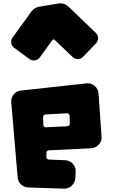

<svg xmlns="http://www.w3.org/2000/svg" viewBox="-20 -1120 671 1142"><path d="M381 -369Q387 -370 391.5 -374.5Q396 -379 395 -385L394 -431Q394 -438 389 -442.5Q384 -447 377 -446L249 -439Q243 -438 239.5 -433Q236 -428 236 -422L238 -377Q238 -371 242.5 -366.5Q247 -362 254 -363ZM147 -5Q122 -7 104.5 -23.5Q87 -40 85 -65L47 -511Q45 -537 60.5 -557Q76 -577 102 -581L492 -624Q520 -628 542 -610Q564 -592 566 -564L584 -307Q586 -280 567.5 -260Q549 -240 522 -238L271 -226Q264 -226 260 -221.5Q256 -217 256 -211V-186Q256 -180 260 -175.5Q264 -171 271 -171L367 -167Q394 -166 412.5 -146.5Q431 -127 430 -100L428 -60Q426 -34 406.5 -15.5Q387 3 360 2ZM217 -779Q206 -764 188 -761Q170 -758 155 -769L65 -835Q50 -846 47 -864Q44 -882 55 -897L167 -1052Q186 -1076 213 -1080L326 -1099Q361 -1105 388 -1080L549 -925Q563 -912 563.5 -894Q564 -876 551 -862L475 -783Q462 -769 443.5 -768.5Q425 -768 412 -781L306 -882Q303 -886 298 -885.5Q293 -885 291 -881Z"/></svg>

Font: d puntillas B to tiptoe
Style: Regular
Weight: 400
Designer: deFharo
Foundry: deFharo.com
Version: Version 1.001 2012